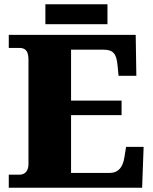

<svg xmlns="http://www.w3.org/2000/svg" viewBox="-20 -877 715 897"><path d="M192 -764H482V-857H192ZM21 0H644L651 -191H569L561 -141C554 -97 534 -69 491 -69H312V-339H548V-407H312V-645H462C509 -645 524 -626 529 -573L534 -523H617L614 -714H21V-653H70C92 -653 113 -646 113 -599V-110C113 -82 99 -61 72 -61H21Z"/></svg>

Font: Noto Serif Malayalam Black
Style: Regular
Weight: 900
Designer: Indian type Foundry, Jelle Bosma, Monotype Design Team
Foundry: Monotype Imaging Inc.
Version: Version 2.104